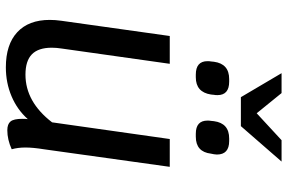

<svg xmlns="http://www.w3.org/2000/svg" viewBox="-183 -789 982 656"><g transform="rotate(90 308.0 -461.0)"><path d="M490 -120Q484 -83 484 -57Q484 -31 490 -10Q457 5 425 5Q404 5 395 -6Q386 -17 386 -46Q386 -58 387 -65Q355 -29 309 -9.5Q263 10 210 10Q132 10 90 -29Q48 -68 48 -140Q48 -159 51 -180L103 -550H198L146 -182Q143 -163 143 -147Q143 -101 165.5 -79Q188 -57 235 -57Q328 -57 398 -148L455 -550H550ZM189 -679Q189 -687 190 -691L191 -701Q198 -753 250 -753H259Q305 -753 305 -713Q305 -705 304 -701L303 -691Q295 -639 244 -639H235Q189 -639 189 -679ZM392 -679Q392 -687 393 -691L394 -701Q401 -753 453 -753H462Q508 -753 508 -711L507 -701L505 -691Q499 -639 447 -639H437Q392 -639 392 -679ZM230 -932H298L367 -847L459 -932H532L411 -793H312Z"/></g></svg>

Font: Krub Medium
Style: Italic
Weight: 500
Italic angle: -8°
Designer: Ekaluck Peanpanawate
Foundry: Cadson Demak Co.,Ltd.
Version: Version 1.000; ttfautohint (v1.6)